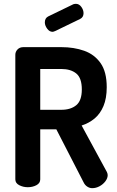

<svg xmlns="http://www.w3.org/2000/svg" viewBox="-20 -977 608 1002"><path d="M461 5Q448 5 435.5 -3Q423 -11 416 -26L274 -302H190V-41Q190 -21 170 -10.5Q150 0 125 0Q101 0 80.5 -10.5Q60 -21 60 -41V-691Q60 -707 71.5 -719Q83 -731 102 -731H300Q366 -731 419.5 -712Q473 -693 505 -647.5Q537 -602 537 -522Q537 -464 520 -423.5Q503 -383 473.5 -358.5Q444 -334 406 -322L538 -79Q540 -75 541 -70.5Q542 -66 542 -63Q542 -47 530 -31Q518 -15 499.5 -5Q481 5 461 5ZM190 -404H300Q349 -404 378 -428Q407 -452 407 -510Q407 -570 378 -593.5Q349 -617 300 -617H190ZM254 -811Q238 -811 226 -827.5Q214 -844 214 -860Q214 -882 231 -891L363 -955Q370 -957 376 -957Q393 -957 404.5 -941Q416 -925 416 -908Q416 -887 398 -878L268 -815Q264 -814 261 -812.5Q258 -811 254 -811Z"/></svg>

Font: Dosis
Style: Bold
Weight: 700
Designer: EdgarTolentino, PabloImpallari, IginoMarini
Foundry: EdgarTolentino, PabloImpallari, IginoMarini
Version: Version 3.001; ttfautohint (v1.8.2)